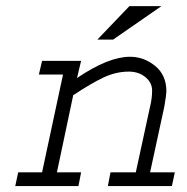

<svg xmlns="http://www.w3.org/2000/svg" viewBox="-20 -624 626 644"><path d="M121.1 -419.9H252L238.3 -362.3Q343.8 -433.6 416 -433.6Q462.9 -433.6 500.5 -402.8Q538.1 -372.1 538.1 -317.4Q538.1 -307.6 531.2 -266.6L483.4 -45.9H566.4L556.6 0H341.8L350.6 -45.9H435.5L483.4 -266.6Q490.2 -293.9 490.2 -320.3Q490.2 -346.7 467.8 -365.2Q445.3 -383.8 412.1 -383.8Q369.1 -383.8 327.6 -364.3Q286.1 -344.7 225.6 -304.7L170.9 -45.9H252L243.2 0H31.2L41 -45.9H121.1L191.4 -374H110.4ZM521.5 -603.5 359.4 -491.2H306.6L414.1 -603.5Z"/></svg>

Font: Thabit-Oblique
Style: Oblique
Weight: 500
Designer: Regenerated by Nadim Shaikli
Foundry: MAK Alagha
Version: 0.01